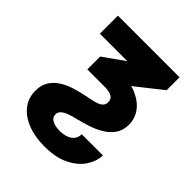

<svg xmlns="http://www.w3.org/2000/svg" viewBox="-206 -644 981 981"><g transform="rotate(45 285.0 -153.0)"><path d="M73.2 -522.5H518.6V-429.2L251.5 -217.8H156.7V-310.5L272 -392.1H73.2ZM204.1 59.6Q204.1 82.5 225.6 93.5Q247.1 104.5 278.8 104.5Q301.3 104.5 321.8 98.4Q342.3 92.3 356.2 77.6Q370.1 63 371.1 36.6H523.9Q522.9 80.6 495.4 121.8Q467.8 163.1 413.8 189.5Q359.9 215.8 279.8 215.8Q210.4 215.8 157.5 194.8Q104.5 173.8 75.2 136Q45.9 98.1 45.9 46.9Q45.9 4.9 64.7 -23.7Q83.5 -52.2 113.8 -70.6Q144 -88.9 180.4 -99.6Q216.8 -110.4 251.5 -117.2Q280.3 -122.6 302.7 -128.4Q325.2 -134.3 338.1 -145Q351.1 -155.8 351.1 -175.3Q351.1 -197.3 333.5 -207.5Q315.9 -217.8 284.2 -217.8H210L210.9 -327.1H284.2Q354.5 -327.1 404.3 -306.2Q454.1 -285.2 480.7 -249.5Q507.3 -213.9 507.3 -168.5Q507.3 -127 487.3 -98.4Q467.3 -69.8 435.8 -51Q404.3 -32.2 368.4 -20.5Q332.5 -8.8 300.8 -1Q269.5 5.9 247.8 14.4Q226.1 22.9 215.1 33.7Q204.1 44.4 204.1 59.6Z"/></g></svg>

Font: Inter 28pt ExtraBold
Style: Regular
Weight: 800
Designer: Rasmus Andersson
Foundry: rsms
Version: Version 4.001;git-66647c0bb